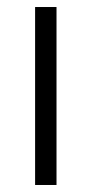

<svg xmlns="http://www.w3.org/2000/svg" viewBox="-20 -527 261 547"><path d="M141 0H80V-507H141Z"/></svg>

Font: Hind Vadodara Light
Style: Regular
Weight: 300
Designer: Hitesh Malaviya
Foundry: Indian Type Foundry
Version: Version 1.000;PS 1.0;hotconv 1.0.86;makeotf.lib2.5.63406; tt